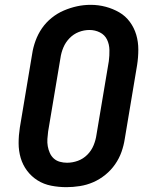

<svg xmlns="http://www.w3.org/2000/svg" viewBox="-20 -766 640 794"><path d="M255 8Q223 8 192 2Q161 -4 135.5 -20Q110 -36 92 -60Q74 -84 65.5 -113Q57 -142 57 -174Q57 -206 62 -238L113 -543Q117 -570 127 -597.5Q137 -625 153.5 -649Q170 -673 193.5 -692Q217 -711 244 -722.5Q271 -734 298.5 -740Q326 -746 355 -746Q387 -746 417 -738Q447 -730 473 -715Q499 -700 517 -675.5Q535 -651 543.5 -622Q552 -593 552 -561Q552 -529 547 -497L496 -192Q492 -165 482.5 -138Q473 -111 456 -86.5Q439 -62 415.5 -43Q392 -24 365.5 -12.5Q339 -1 310.5 3.5Q282 8 255 8ZM257 -93Q280 -93 302 -101Q324 -109 341 -126Q358 -143 367 -165Q376 -187 379 -209L430 -513Q433 -536 432.5 -559.5Q432 -583 422.5 -602.5Q413 -622 393 -632Q373 -642 350 -642Q327 -642 305.5 -633.5Q284 -625 267.5 -608Q251 -591 242 -569.5Q233 -548 230 -526L179 -222Q177 -207 176 -191.5Q175 -176 177.5 -161.5Q180 -147 186 -133.5Q192 -120 202.5 -110.5Q213 -101 227.5 -97Q242 -93 257 -93Z"/></svg>

Font: Iosevka Etoile Oblique
Style: Bold
Weight: 700
Italic angle: -9°
Designer: Belleve Invis
Foundry: Belleve Invis
Version: Version 15.5.2; ttfautohint (v1.8.4)